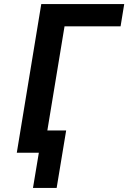

<svg xmlns="http://www.w3.org/2000/svg" viewBox="-20 -755 640 949"><path d="M260 174H143L172 0H63L184 -735H594L576 -625H299L214 -110H307Z"/></svg>

Font: Iosevka Aile Extrabold
Style: Italic
Weight: 800
Italic angle: -9°
Designer: Belleve Invis
Foundry: Belleve Invis
Version: Version 31.1.0; ttfautohint (v1.8.4)